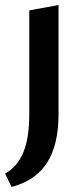

<svg xmlns="http://www.w3.org/2000/svg" viewBox="-37 -452 331 761"><path d="M79 0V-411L195 -432V0Q195 122 149.5 193Q104 264 9 289L-17 236Q32 209 55.5 152Q79 95 79 0Z"/></svg>

Font: Ysabeau
Style: Bold
Weight: 700
Designer: Christian Thalmann (Catharsis Fonts)
Version: Version 2.000;gftools[0.9.27.dev2+g8671c4b]